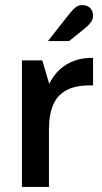

<svg xmlns="http://www.w3.org/2000/svg" viewBox="-20 -733 400 753"><path d="M66 0V-496H146L173 -404Q190 -438 214.5 -460.5Q239 -483 272 -495Q305 -507 345 -506V-398Q282 -400 244 -381Q206 -362 189 -323Q172 -284 172 -225V0ZM168 -572 254 -681Q268 -698 278 -705.5Q288 -713 303 -713Q322 -713 333.5 -701.5Q345 -690 345 -671Q345 -658 336.5 -646Q328 -634 306 -616L251 -572Z"/></svg>

Font: Atkinson Hyperlegible Next Medium
Style: Regular
Weight: 500
Designer: Elliott Scott, Megan Eiswerth, Linus Boman, Theodore Petrosky, Letters from Sweden
Foundry: Applied Design Works, Letters from Sweden
Version: Version 2.001